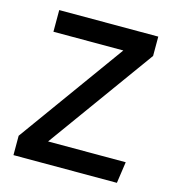

<svg xmlns="http://www.w3.org/2000/svg" viewBox="-90 -644 647 719"><g transform="rotate(15 233.5 -284.5)"><path d="M436 -569H52V-485H323L27 -75V0H428L440 -83H139L436 -494Z"/></g></svg>

Font: Glow Sans SC Normal Medium
Style: Regular
Weight: 600
Designer: Ryoko NISHIZUKA (kana, bopomofo & ideographs); Paul D. Hunt (Latin, Greek & Cyrillic); Sandoll Communications, Soo-young
Version: Version 0.93